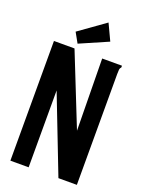

<svg xmlns="http://www.w3.org/2000/svg" viewBox="-150 -869 700 939"><g transform="rotate(20 200.0 -399.5)"><path d="M27 -623H134L283 -249L278 -623H381V-614Q375 -608 374 -601Q373 -594 373 -577V0H277L122 -400V0H27ZM140 -650 111 -702 247 -799 287 -714Z"/></g></svg>

Font: Inconsolata Condensed ExtraBold
Style: Regular
Weight: 800
Width: 3
Monospace: yes
Designer: Raph Levien, Cyreal, Brenton Simpson
Foundry: Raph Levien, Cyreal, Google
Version: Version 3.001; ttfautohint (v1.8.2.53-6de2)